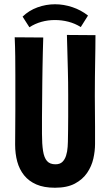

<svg xmlns="http://www.w3.org/2000/svg" viewBox="-20 -871 516 901"><path d="M238 10Q186 10 150.5 -5.5Q115 -21 93 -48.5Q71 -76 61 -112.5Q51 -149 51 -193Q51 -227 51.5 -270Q52 -313 52 -355.5Q52 -398 52 -432Q52 -477 52 -520Q52 -563 51.5 -606.5Q51 -650 49 -696L183 -695Q182 -662 181 -625.5Q180 -589 179.5 -553Q179 -517 178.5 -484.5Q178 -452 178 -426Q178 -397 177.5 -370.5Q177 -344 177 -320.5Q177 -297 177 -277.5Q177 -258 177 -243Q177 -195 182 -163Q187 -131 200.5 -115.5Q214 -100 240 -100Q261 -100 272.5 -111Q284 -122 290 -140.5Q296 -159 297.5 -182.5Q299 -206 299 -230Q299 -240 299.5 -262.5Q300 -285 300 -324Q300 -363 300 -424Q300 -488 298.5 -540.5Q297 -593 296 -634.5Q295 -676 294 -707L428 -706Q428 -673 427.5 -642.5Q427 -612 426.5 -580Q426 -548 425.5 -510Q425 -472 425 -422Q426 -337 426 -277Q426 -217 426 -195Q426 -162 418 -126.5Q410 -91 389 -60Q368 -29 331.5 -9.5Q295 10 238 10ZM118 -743 86 -793Q116 -822 156 -836.5Q196 -851 238 -851Q279 -851 319.5 -837.5Q360 -824 393 -798L359 -744Q332 -761 301 -769Q270 -777 238 -777Q205 -777 174.5 -768.5Q144 -760 118 -743Z"/></svg>

Font: Truculenta ExtraBold
Style: Regular
Weight: 800
Version: Version 1.002